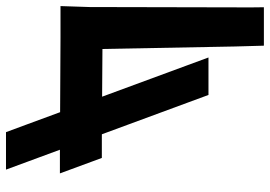

<svg xmlns="http://www.w3.org/2000/svg" viewBox="-253 -700 901 641"><g transform="rotate(90 197.5 -379.5)"><path d="M-98.3 -767 -98.8 -810H29.5L32.2 -713L40.5 -271L199.8 -269.9L94.7 -555L68.9 -625H194L219.8 -555L325.3 -269.1L334.3 -269H404.3L455.9 -129H385.9L376.9 -129L417.5 -19L443.3 51H318.2L292.3 -19L251.5 -129.7L1.3 -131H-68.7H-102.7L-99.5 -228Z"/></g></svg>

Font: Nordica Plus
Style: NordicaClassicRgCondOpObl
Weight: 500
Version: Version 1.01